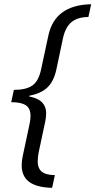

<svg xmlns="http://www.w3.org/2000/svg" viewBox="-20 -734 453 912"><path d="M188 -237.3Q199.2 -219.7 199.2 -198Q199.2 -176.3 194.8 -156.2L164.6 -14.6Q159.2 10.7 159.2 33.2Q159.2 55.7 168.5 70.3Q185.1 97.2 240.7 97.7L227.5 158.2Q140.6 156.2 106.4 119.1Q83 93.3 83 50.3Q83 30.8 87.9 7.8L121.1 -148.4Q125 -168 125 -183.6Q125 -210.9 112.3 -225.6Q92.8 -248.5 33.2 -248.5L45.9 -307.1Q104.5 -307.1 134 -328.1Q163.6 -349.1 175.3 -404.8L209.5 -564Q240.2 -710.4 413.1 -713.9L399.9 -653.3Q348.1 -652.8 319.3 -628.7Q290.5 -604.5 279.3 -553.2L247.1 -400.9Q234.9 -346.7 204.6 -318.1Q174.3 -289.6 120.1 -279.8L119.1 -275.4Q169.9 -266.1 188 -237.3Z"/></svg>

Font: Open Sans Hebrew Condensed
Style: Italic
Weight: 400
Width: 3
Italic angle: -12°
Foundry: Ascender Corporation, Yanek Iontef
Version: Version 2.001;PS 002.001;hotconv 1.0.70;makeotf.lib2.5.58329